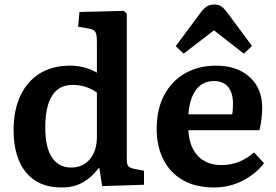

<svg xmlns="http://www.w3.org/2000/svg" viewBox="-20 -814 1219 848"><path d="M251 14Q149 14 94.5 -53Q40 -120 40 -240Q40 -327 70 -391Q100 -455 155.5 -489.5Q211 -524 289 -524Q323 -524 354 -515.5Q385 -507 408 -493V-631Q408 -663 400.5 -674Q393 -685 366 -689L325 -696L331 -761L527 -766L540 -753V-112Q540 -89 546 -81Q552 -73 573 -68L616 -60V2L431 8L419 -71H415Q387 -32 347 -9Q307 14 251 14ZM295 -74Q346 -74 377 -111Q408 -148 408 -210V-405Q361 -439 301 -439Q180 -439 180 -250Q180 -163 209.5 -118.5Q239 -74 295 -74Z M925 14Q845 14 788.5 -18Q732 -50 702 -108.5Q672 -167 672 -245Q672 -332 705.5 -394.5Q739 -457 798 -490.5Q857 -524 935 -524Q1027 -524 1082.5 -474Q1138 -424 1138 -338Q1138 -291 1126 -239H812Q816 -165 854.5 -125Q893 -85 957 -85Q1000 -85 1036 -99.5Q1072 -114 1102 -141L1146 -93Q1109 -45 1051 -15.5Q993 14 925 14ZM812 -309H1006Q1009 -330 1009 -356Q1009 -404 987.5 -430Q966 -456 925 -456Q874 -456 845.5 -417Q817 -378 812 -309ZM791 -577 756 -610 869 -762Q883 -780 896 -787Q909 -794 926 -794Q946 -794 958.5 -785Q971 -776 987 -754L1093 -611L1057 -577L925 -680Z"/></svg>

Font: Literata 12pt SemiBold
Style: Regular
Weight: 600
Designer: Latin by Veronika Burian and Jose Scaglione. Greek by Irene Vlachou. Cyrillic by Vera Evstafieva.
Foundry: TypeTogether
Version: Version 3.002